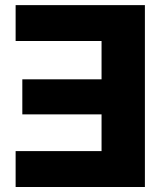

<svg xmlns="http://www.w3.org/2000/svg" viewBox="-20 -748 653 768"><path d="M559.6 -727.5V0H42.5V-143.6H386.2V-290.5H69.3V-430.7H386.2V-584H42.5V-727.5Z"/></svg>

Font: Inter 20pt ExtraBold
Style: Regular
Weight: 800
Version: Version 4.001;git-66647c0bb